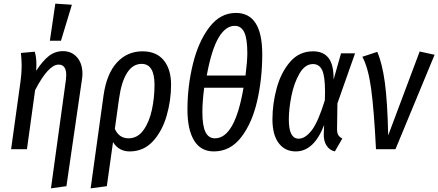

<svg xmlns="http://www.w3.org/2000/svg" viewBox="-20 -820 2408 1055"><path d="M342 -380Q344 -400 344 -407Q344 -465 302 -465Q246 -465 173 -325L128 0H41L91 -360Q99 -415 99 -462Q99 -487 95 -529L171 -536Q180 -507 180 -464Q180 -443 179 -431Q213 -484 247.5 -511.5Q282 -539 326 -539Q374 -539 403.5 -505Q433 -471 433 -414Q433 -399 430 -381L345 203L260 215ZM284 -800 375 -794 315 -596H254Z M920 -354Q920 -268 895.5 -183.5Q871 -99 820 -43.5Q769 12 692 12Q633 12 601 -39L567 203L478 215L549 -296Q566 -415 622.5 -476.5Q679 -538 763 -538Q839 -538 879.5 -489Q920 -440 920 -354ZM829 -354Q829 -469 758 -469Q710 -469 678.5 -420Q647 -371 634 -277L611 -112Q634 -60 686 -60Q736 -60 768 -104.5Q800 -149 814.5 -216Q829 -283 829 -354Z M1421 -522Q1421 -387 1393 -265Q1365 -143 1305 -65.5Q1245 12 1155 12Q1083 12 1046.5 -48Q1010 -108 1010 -218Q1010 -346 1040 -468.5Q1070 -591 1130 -670Q1190 -749 1276 -749Q1421 -749 1421 -522ZM1116 -405H1329Q1339 -485 1339 -527Q1339 -608 1322 -643Q1305 -678 1270 -678Q1219 -678 1180.5 -612Q1142 -546 1116 -405ZM1102 -338Q1092 -260 1092 -205Q1092 -129 1109 -94.5Q1126 -60 1161 -60Q1271 -60 1318 -338Z M1813 -383 1854 -527H1931L1834 -252L1832 -110Q1832 -90 1838.5 -78.5Q1845 -67 1861 -59L1820 12Q1792 6 1775 -19Q1758 -44 1759 -84L1761 -133Q1705 12 1605 12Q1546 12 1511.5 -33.5Q1477 -79 1477 -164Q1477 -250 1500.5 -336Q1524 -422 1574 -480Q1624 -538 1700 -538Q1757 -538 1785.5 -501Q1814 -464 1813 -383ZM1567 -163Q1567 -58 1621 -58Q1657 -58 1692.5 -103.5Q1728 -149 1765 -269Q1766 -286 1766 -315Q1766 -402 1750 -435Q1734 -468 1700 -468Q1656 -468 1626 -416.5Q1596 -365 1581.5 -293.5Q1567 -222 1567 -163Z M2113 -76 2286 -537 2368 -519 2153 0H2046Q2035 -219 2019 -334.5Q2003 -450 1971 -508L2053 -535Q2080 -473 2094.5 -368Q2109 -263 2113 -76Z"/></svg>

Font: Fira Sans Extra Condensed
Style: Italic
Weight: 400
Width: 3
Italic angle: -8°
Designer: Carrois Corporate & Edenspiekermann AG
Foundry: Carrois Corporate GbR & Edenspiekermann AG
Version: Version 4.203